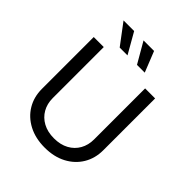

<svg xmlns="http://www.w3.org/2000/svg" viewBox="-257 -1094 1257 1257"><g transform="rotate(45 372.0 -465.0)"><path d="M372.6 11.7Q286.6 11.7 222.4 -22Q158.2 -55.7 123 -114.3Q87.9 -172.9 87.9 -247.6V-727.5H180.7V-254.9Q180.7 -202.6 203.9 -161.9Q227.1 -121.1 270 -97.7Q313 -74.2 372.6 -74.2Q432.1 -74.2 474.9 -97.7Q517.6 -121.1 540.5 -161.9Q563.5 -202.6 563.5 -254.9V-727.5H656.2V-247.6Q656.2 -172.9 621.1 -114.3Q585.9 -55.7 522.2 -22Q458.5 11.7 372.6 11.7ZM256.8 -798.8 148.9 -942.4H247.1L329.1 -798.8ZM417 -798.8 334 -942.4H431.6L488.8 -798.8Z"/></g></svg>

Font: Inter
Style: Regular
Weight: 400
Designer: Rasmus Andersson
Foundry: rsms
Version: Version 4.001;git-9221beed3